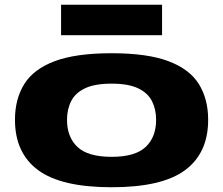

<svg xmlns="http://www.w3.org/2000/svg" viewBox="-20 -778 939 808"><path d="M43 -274Q43 -361 82 -424Q121 -487 210 -520.5Q299 -554 450 -554Q600 -554 689 -520.5Q778 -487 817 -424Q856 -361 856 -274Q856 -134 759 -62Q662 10 450 10Q238 10 140.5 -62Q43 -134 43 -274ZM262 -274Q262 -201 306 -159.5Q350 -118 450 -118Q549 -118 593 -159.5Q637 -201 637 -274Q637 -318 619.5 -352.5Q602 -387 561 -406.5Q520 -426 450 -426Q379 -426 338 -406.5Q297 -387 279.5 -352.5Q262 -318 262 -274ZM237 -630V-758H662V-630Z"/></svg>

Font: Georama ExtraExtended
Style: Bold
Weight: 700
Width: 8
Designer: Jean-Baptiste Levee
Foundry: Production Type
Version: Version 1.000